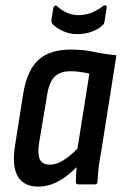

<svg xmlns="http://www.w3.org/2000/svg" viewBox="-20 -681 455 709"><path d="M121 8Q67 8 45 -31Q23 -70 36 -146L65 -331Q79 -420 121 -459Q163 -498 242 -498Q289 -498 327 -489.5Q365 -481 410 -477L354 -123Q347 -87 344 -59.5Q341 -32 340 -10Q340 0 329 0H270Q260 0 260 -10Q260 -23 261 -36.5Q262 -50 263 -64Q230 -30 194.5 -11Q159 8 121 8ZM165 -73Q187 -73 212 -88Q237 -103 266 -132L310 -409Q294 -413 275 -415.5Q256 -418 240 -418Q201 -418 180.5 -396.5Q160 -375 153 -324L124 -151Q118 -113 127 -93Q136 -73 165 -73ZM264 -555Q239 -555 215.5 -565Q192 -575 176 -590Q169 -596 170 -609L177 -652Q179 -658 183 -660Q187 -662 192 -657Q210 -641 229.5 -633Q249 -625 270 -625Q317 -625 361 -659Q366 -663 370.5 -660.5Q375 -658 374 -653L366 -601Q365 -597 363.5 -593.5Q362 -590 357 -586Q340 -571 316 -563Q292 -555 264 -555Z"/></svg>

Font: Sofia Sans Condensed SemiBold
Style: Italic
Weight: 600
Italic angle: -9°
Version: Version 4.100